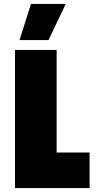

<svg xmlns="http://www.w3.org/2000/svg" viewBox="-20 -953 494 973"><path d="M56 0H434V-180H267V-700H56ZM79 -750H226L313 -933H137Z"/></svg>

Font: Finlandica Black
Style: Regular
Weight: 900
Designer: Niklas Ekholm, Juho Hiilivirta, Jaakko Suomalainen
Foundry: Helsinki Type Studio
Version: Version 2.000;Glyphs 3.2 (3202)